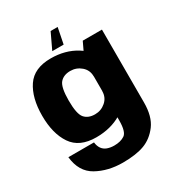

<svg xmlns="http://www.w3.org/2000/svg" viewBox="-228 -892 1161 1265"><g transform="rotate(-30 353.0 -259.0)"><path d="M333.5 235.5Q433 235.5 496.8 211.8Q560.5 188 605.5 127.8Q650.5 67.5 650.5 -39V-593H504.5L450 -478V-18Q450 68.5 419.2 89Q388.5 109.5 340 109.5Q311 109.5 287.5 101Q264 92.5 250.2 72.8Q236.5 53 233.5 24.5H38.5Q50.5 140.5 135.5 188Q220.5 235.5 333.5 235.5ZM264.5 3.5Q375 3.5 457 -45.5Q539 -94.5 539 -158L449.5 -241Q449.5 -193 414.5 -162.5Q379.5 -132 333 -132Q281.5 -132 254.2 -163.5Q227 -195 227 -297Q227 -398 254.2 -429.8Q281.5 -461.5 333 -461.5Q379.5 -461.5 414.5 -431.2Q449.5 -401 449.5 -353.5L538 -431Q538 -494 455.5 -545.8Q373 -597.5 262.5 -597.5Q135.5 -597.5 80.5 -515.5Q25.5 -433.5 25.5 -298Q25.5 -162 81.5 -79.2Q137.5 3.5 264.5 3.5ZM296 -633.5H382.5L406.5 -754H353Z"/></g></svg>

Font: Anybody Thin ExtraBold
Style: Regular
Weight: 800
Version: Version 1.113;gftools[0.9.25]